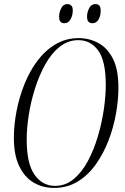

<svg xmlns="http://www.w3.org/2000/svg" viewBox="-20 -911 612 942"><path d="M245 11Q189 11 144.5 -15.5Q100 -42 74 -96.5Q48 -151 48 -235Q48 -297 61 -365Q74 -433 99.5 -497Q125 -561 163 -612Q201 -663 252 -693.5Q303 -724 366 -724Q418 -724 462.5 -700Q507 -676 534 -623Q561 -570 561 -481Q561 -423 549.5 -356Q538 -289 513.5 -224.5Q489 -160 451.5 -106.5Q414 -53 362.5 -21Q311 11 245 11ZM250 1Q301 1 341.5 -32.5Q382 -66 411.5 -121.5Q441 -177 460.5 -243Q480 -309 489.5 -375Q499 -441 499 -494Q499 -612 462 -663Q425 -714 364 -714Q314 -714 273 -681.5Q232 -649 202 -595Q172 -541 151.5 -476Q131 -411 121 -346Q111 -281 111 -227Q111 -107 150 -53Q189 1 250 1ZM434 -797Q422 -797 414.5 -804Q407 -811 407 -831Q407 -849 417 -870Q427 -891 448 -891Q460 -891 467 -884Q474 -877 474 -858Q474 -834 463.5 -815.5Q453 -797 434 -797ZM296 -797Q284 -797 277 -804Q270 -811 270 -831Q270 -849 280 -870Q290 -891 310 -891Q322 -891 329.5 -884Q337 -877 337 -860Q337 -835 326 -816Q315 -797 296 -797Z"/></svg>

Font: Noto Serif Display ExtraCondensed Light
Style: Italic
Weight: 300
Width: 2
Italic angle: -12°
Designer: Monotype Design Team
Foundry: Monotype Imaging Inc.
Version: Version 2.009